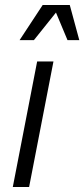

<svg xmlns="http://www.w3.org/2000/svg" viewBox="-20 -745 336 765"><path d="M31 0H96L193 -500H128ZM58 -585H115L203 -695L249 -585H296L258 -725H150Z"/></svg>

Font: Uncut Sans Book Italic
Style: Regular
Weight: 350
Italic angle: -11°
Designer: Kasper Nordkvist
Foundry: UNCUT.wtf
Version: Version 1.304;Glyphs 3.2 (3246)